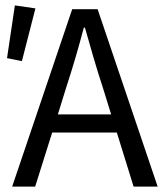

<svg xmlns="http://www.w3.org/2000/svg" viewBox="-20 -690 606 710"><path d="M225 -367 194 -267H391L360 -367Q342 -422 326 -476.5Q310 -531 294 -588H290Q275 -531 259 -476.5Q243 -422 225 -367ZM25 0 247 -656H341L563 0H474L412 -200H173L110 0ZM6 -475 35 -670 111 -659 61 -464Z"/></svg>

Font: Giro Regular
Style: Regular
Weight: 400
Designer: Paul D. Hunt
Foundry: Adobe Systems Incorporated
Version: Version 1.000;PS 1.0;hotconv 1.0.88;makeotf.lib2.5.647800